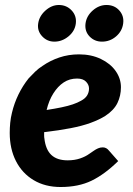

<svg xmlns="http://www.w3.org/2000/svg" viewBox="-20 -742 535 770"><path d="M223 8Q161 8 115 -19.5Q69 -47 44 -96Q19 -145 19 -209Q19 -229 21 -249.5Q23 -270 28 -290Q37 -328 54 -363Q71 -398 95 -428Q108 -442 121.5 -455Q135 -468 151 -478Q181 -499 218 -511.5Q255 -524 297 -524Q346 -524 384.5 -505.5Q423 -487 444 -457Q465 -427 465 -392Q465 -358 451 -329Q437 -300 402 -277Q378 -262 344 -249.5Q310 -237 263.5 -228Q217 -219 157 -212Q157 -206 157 -198.5Q157 -191 158 -187Q163 -142 186 -120.5Q209 -99 251 -99Q279 -99 301 -106.5Q323 -114 338 -125Q347 -131 355.5 -137Q364 -143 373 -147Q382 -151 392 -151Q407 -151 417 -138L454 -96Q400 -43 347.5 -17.5Q295 8 223 8ZM167 -301Q200 -306 226.5 -311.5Q253 -317 272 -323.5Q291 -330 305 -338Q322 -347 329.5 -359.5Q337 -372 337 -387Q337 -402 325 -414.5Q313 -427 289 -427Q259 -427 235.5 -411.5Q212 -396 194 -367.5Q176 -339 167 -301ZM284 -647Q280 -617 254.5 -596Q229 -575 198 -575Q169 -575 149 -596.5Q129 -618 133 -647Q137 -677 162 -699.5Q187 -722 216 -722Q247 -722 267.5 -700Q288 -678 284 -647ZM474 -648Q470 -617 445.5 -596Q421 -575 389 -575Q359 -575 339 -596Q319 -617 323 -648Q327 -678 352 -700Q377 -722 407 -722Q439 -722 458.5 -700Q478 -678 474 -648Z"/></svg>

Font: Aleo ExtraBold
Style: Italic
Weight: 800
Italic angle: -7°
Designer: Alessio Laiso
Foundry: Alessio Laiso
Version: Version 2.001;gftools[0.9.29]